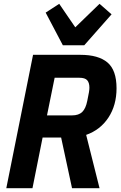

<svg xmlns="http://www.w3.org/2000/svg" viewBox="-20 -985 635 1005"><path d="M150 0H13L153 -698H401Q495 -698 542.5 -658Q590 -618 590 -523Q590 -434 547.5 -369.5Q505 -305 431 -279L501 0H357L300 -265H203ZM357 -381Q392 -381 410.5 -399Q429 -417 437 -458Q443 -487 445.5 -501.5Q448 -516 448 -526Q448 -552 436.5 -565Q425 -578 395 -578H266L226 -381ZM309 -748 219 -919 290 -965 374 -842 501 -965 564 -910 421 -748Z"/></svg>

Font: IBM Plex Sans Cond
Style: Bold Italic
Weight: 700
Width: 3
Italic angle: -11°
Designer: Mike Abbink, Paul van der Laan, Pieter van Rosmalen
Foundry: Bold Monday
Version: Version 1.3